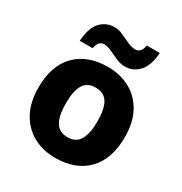

<svg xmlns="http://www.w3.org/2000/svg" viewBox="-179 -896 985 1038"><g transform="rotate(30 313.5 -377.0)"><path d="M583 -276Q583 -138 510.5 -64Q438 10 312 10Q234 10 173.5 -23.5Q113 -57 78.5 -120.5Q44 -184 44 -276Q44 -412 116.5 -485.5Q189 -559 315 -559Q393 -559 453.5 -526Q514 -493 548.5 -430Q583 -367 583 -276ZM215 -276Q215 -199 238 -159.5Q261 -120 314 -120Q366 -120 389 -159.5Q412 -199 412 -276Q412 -352 389 -390.5Q366 -429 313 -429Q261 -429 238 -390.5Q215 -352 215 -276ZM111 -605Q117 -689 152 -726Q187 -763 239 -763Q265 -763 292 -750.5Q319 -738 345.5 -726Q372 -714 396 -714Q408 -714 420.5 -724.5Q433 -735 438 -764H519Q513 -681 477 -643.5Q441 -606 392 -606Q364 -606 336.5 -618Q309 -630 283 -642.5Q257 -655 233 -655Q221 -655 209 -644.5Q197 -634 191 -605Z"/></g></svg>

Font: Noto Sans Kannada ExtraBold
Style: Regular
Weight: 800
Designer: Jelle Bosma - Monotype Design Team
Foundry: Monotype Imaging Inc.
Version: Version 2.005; ttfautohint (v1.8.4.7-5d5b)